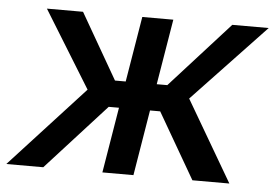

<svg xmlns="http://www.w3.org/2000/svg" viewBox="-61 -604 948 662"><g transform="rotate(5 413.0 -273.0)"><path d="M-17.1 0 239.7 -279.8 75.7 -545.9H200.7L331.1 -319.3H368.2L405.8 -545.9H513.2L475.6 -319.3H512.2L717.3 -545.9H843.3L591.3 -279.8L754.9 0H627L495.6 -227.1H460.4L422.9 0H315.4L353 -227.1H317.4L110.8 0Z"/></g></svg>

Font: Inter Medium
Style: Italic
Weight: 500
Italic angle: -9.3988°
Designer: Rasmus Andersson
Foundry: rsms
Version: Version 4.001;git-66647c0bb